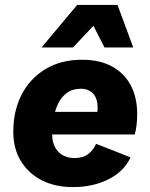

<svg xmlns="http://www.w3.org/2000/svg" viewBox="-20 -752 612 781"><path d="M276 9Q204 9 149.5 -19Q95 -47 64.5 -97.5Q34 -148 34 -216Q34 -301 68 -367Q102 -433 165 -471Q228 -509 314 -509Q385 -509 435 -482Q485 -455 511.5 -405.5Q538 -356 538 -288Q538 -264 535.5 -243Q533 -222 528 -205H144L145 -297H417L371 -271Q374 -283 375.5 -293.5Q377 -304 377 -315Q377 -340 368.5 -357Q360 -374 344.5 -382.5Q329 -391 309 -391Q275 -391 252 -374Q229 -357 216 -329.5Q203 -302 197.5 -269.5Q192 -237 192 -207Q192 -176 203.5 -154Q215 -132 235.5 -120.5Q256 -109 283 -109Q318 -109 339 -125.5Q360 -142 371 -167L511 -112Q485 -55 422 -23Q359 9 276 9ZM149 -559 294 -732H458L522 -559H405L360 -647L277 -559Z"/></svg>

Font: Kantumruy Pro
Style: Italic
Weight: 400
Italic angle: -13°
Designer: Sovichet Tep
Foundry: Sovichet Tep
Version: Version 1.002